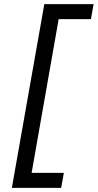

<svg xmlns="http://www.w3.org/2000/svg" viewBox="-20 -760 470 923"><path d="M287 71 274 143H37L193 -740H430L417 -668H262L132 71Z"/></svg>

Font: Inria Sans
Style: Italic
Weight: 400
Italic angle: -10°
Designer: Black Foundry Team
Foundry: Black Foundry
Version: Version 1.2; ttfautohint (v1.8.3)